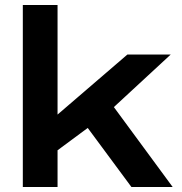

<svg xmlns="http://www.w3.org/2000/svg" viewBox="-20 -744 726 764"><path d="M70.8 0V-724.1H209V-288.1L486.8 -526.9H659.2L433.1 -317.9L667 0H502.9L329.1 -234.9L209 -146V0Z"/></svg>

Font: Archivo Expanded SemiBold
Style: Regular
Weight: 600
Width: 7
Designer: Hector Gatti
Foundry: Omnibus-Type
Version: Version 2.001